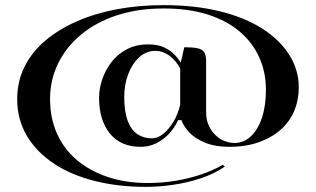

<svg xmlns="http://www.w3.org/2000/svg" viewBox="-20 -626 1230 748"><path d="M617 -606Q739 -606 836.5 -582Q934 -558 1002.5 -514Q1071 -470 1107.5 -411.5Q1144 -353 1144 -285Q1144 -237 1127 -195.5Q1110 -154 1075.5 -122.5Q1041 -91 990 -72.5Q939 -54 872 -54Q819 -54 780.5 -69.5Q742 -85 719 -108.5Q696 -132 687 -158H674Q660 -128 638 -104.5Q616 -81 588 -67.5Q560 -54 528 -54Q450 -54 408 -106Q366 -158 366 -245Q366 -281 378.5 -317.5Q391 -354 415 -385Q439 -416 475 -434.5Q511 -453 557 -453Q594 -453 618 -442Q642 -431 658 -415Q674 -399 684 -382L698 -442Q731 -442 749.5 -438Q768 -434 775.5 -422.5Q783 -411 783 -389V-189Q783 -159 793.5 -136.5Q804 -114 820 -99Q836 -84 855.5 -76.5Q875 -69 893 -69Q930 -69 957.5 -95Q985 -121 1000.5 -167.5Q1016 -214 1016 -276Q1016 -344 990.5 -401.5Q965 -459 915 -502Q865 -545 790.5 -569Q716 -593 617 -593Q516 -593 434.5 -566Q353 -539 295 -490.5Q237 -442 206 -378Q175 -314 175 -240Q175 -166 202 -105.5Q229 -45 279.5 -2.5Q330 40 400 63.5Q470 87 555 87Q612 87 665.5 78Q719 69 765.5 53Q812 37 848 16L856 23Q815 51 762.5 68.5Q710 86 654.5 94Q599 102 549 102Q439 102 347 78.5Q255 55 188 10Q121 -35 84 -98Q47 -161 47 -240Q47 -308 75 -365Q103 -422 155 -466.5Q207 -511 278.5 -542.5Q350 -574 435.5 -590Q521 -606 617 -606ZM571 -87Q593 -87 614 -103Q635 -119 653.5 -148Q672 -177 682 -218V-359Q665 -391 639.5 -409.5Q614 -428 586 -428Q550 -428 522.5 -403Q495 -378 479.5 -337Q464 -296 464 -248Q464 -190 478 -154Q492 -118 516.5 -102.5Q541 -87 571 -87Z"/></svg>

Font: Kalnia SemiExpanded
Style: Regular
Weight: 400
Width: 6
Designer: Frida Medrano
Foundry: Frida Medrano
Version: Version 1.105